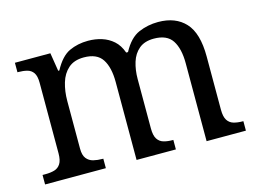

<svg xmlns="http://www.w3.org/2000/svg" viewBox="-79 -683 1103 821"><g transform="rotate(-15 472.5 -273.0)"><path d="M28 0V-42H41Q64 -42 81 -47Q98 -52 108 -67.5Q118 -83 118 -114V-426Q118 -456 108 -470.5Q98 -485 80.5 -489.5Q63 -494 41 -494H38V-536H195L208 -455H213Q243 -511 280.5 -528.5Q318 -546 364 -546Q396 -546 424.5 -537Q453 -528 475 -508.5Q497 -489 509 -455H517Q547 -511 587.5 -528.5Q628 -546 674 -546Q751 -546 794 -499.5Q837 -453 837 -350V-114Q837 -83 847 -67.5Q857 -52 874.5 -47Q892 -42 914 -42H917V0H743V-345Q743 -410 719.5 -446Q696 -482 638 -482Q597 -482 572.5 -461.5Q548 -441 537.5 -407Q527 -373 527 -333V-114Q527 -83 537 -67.5Q547 -52 564.5 -47Q582 -42 604 -42H607V0H433V-345Q433 -410 409.5 -446Q386 -482 328 -482Q285 -482 259.5 -459.5Q234 -437 223 -400Q212 -363 212 -320V-109Q212 -80 223.5 -65.5Q235 -51 253.5 -46.5Q272 -42 294 -42H297V0Z"/></g></svg>

Font: Noto Serif Hebrew
Style: Regular
Weight: 400
Designer: Monotype Design Team
Foundry: Monotype Imaging Inc.
Version: Version 2.003